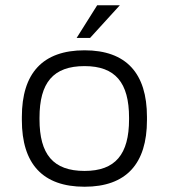

<svg xmlns="http://www.w3.org/2000/svg" viewBox="-20 -700 640 729"><path d="M63 -256V-244C63 -78 142 9 301 9C459 9 538 -78 538 -244V-256C538 -422 459 -509 301 -509C142 -509 63 -422 63 -256ZM130 -247V-253C130 -386 182 -449 301 -449C418 -449 470 -386 470 -253V-247C470 -114 418 -51 301 -51C182 -51 130 -114 130 -247ZM271 -556H322L435 -680H349Z"/></svg>

Font: LT Wave Mono Light
Style: Regular
Weight: 300
Designer: Daniel Lyons
Version: Version 2.5 (Glyphs App)